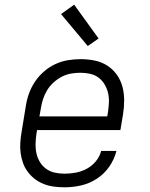

<svg xmlns="http://www.w3.org/2000/svg" viewBox="-20 -790 640 818"><path d="M255 8Q232 8 209.5 5Q187 2 166.5 -6Q146 -14 129 -27Q112 -40 99 -57Q86 -74 78.5 -94.5Q71 -115 68 -137Q65 -159 66.5 -182Q68 -205 72 -228L90 -338Q94 -365 103.5 -391.5Q113 -418 129 -442Q145 -466 167.5 -485.5Q190 -505 216 -517Q242 -529 269.5 -533.5Q297 -538 324 -538Q354 -538 383.5 -532Q413 -526 437 -510.5Q461 -495 477.5 -472Q494 -449 501.5 -421Q509 -393 509 -362.5Q509 -332 504 -302L493 -236H138L135 -218Q132 -197 131.5 -176Q131 -155 135.5 -135.5Q140 -116 150.5 -99Q161 -82 177 -70.5Q193 -59 213.5 -54.5Q234 -50 255 -50Q279 -50 303 -54.5Q327 -59 349.5 -71Q372 -83 388.5 -103Q405 -123 411 -147H476Q467 -111 445.5 -80Q424 -49 392.5 -28.5Q361 -8 325.5 0Q290 8 255 8ZM148 -294H437L440 -312Q443 -332 444 -353Q445 -374 440.5 -393.5Q436 -413 425.5 -430.5Q415 -448 399.5 -459.5Q384 -471 364 -475.5Q344 -480 323 -480Q303 -480 282.5 -476.5Q262 -473 243 -463Q224 -453 208 -438.5Q192 -424 181 -406Q170 -388 163.5 -368Q157 -348 154 -328ZM354 -594 240 -730 296 -770 400 -626Z"/></svg>

Font: Iosevka Curly Slab LtExObl
Style: Regular
Weight: 300
Width: 7
Italic angle: -9°
Monospace: yes
Designer: Belleve Invis
Foundry: Belleve Invis
Version: Version 11.1.0; ttfautohint (v1.8.3)